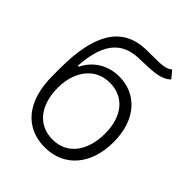

<svg xmlns="http://www.w3.org/2000/svg" viewBox="-212 -873 1007 1007"><g transform="rotate(45 291.5 -369.5)"><path d="M476.2 -750C449.6 -728 410.2 -728 358 -728C340.6 -728 321.7 -728 301.5 -727.3C134.2 -721.6 55.4 -594.1 55.4 -339.8V-282.7C55.4 -90.6 149.1 11.4 292.3 11.4C433.9 11.4 528.1 -95.9 528.1 -263.8C528.1 -433.6 431.5 -528.4 306.1 -528.4C226.2 -528.4 155.2 -488.6 119 -414.4H111.9C122.2 -574.6 177.6 -661.9 304.3 -668C318.5 -668.7 332.4 -669 345.9 -669.4C415.1 -671.5 471.6 -673.3 509.2 -709.9ZM292.3 -46.5C184.7 -46.5 119 -128.2 119 -260.3C120 -381.7 185.7 -470.5 293.7 -470.5C396.7 -470.5 464.8 -394.2 464.8 -263.8C464.8 -132.1 398.1 -46.5 292.3 -46.5Z"/></g></svg>

Font: Karasuma Gothic
Style: Light
Weight: 300
Designer: Rasmus Andersson / Ryoko Nishizuka
Foundry: rsms
Version: Version 1.00